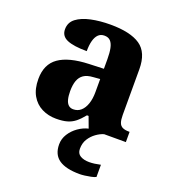

<svg xmlns="http://www.w3.org/2000/svg" viewBox="-142 -657 898 1004"><g transform="rotate(20 307.0 -155.0)"><path d="M200 10Q157 10 121 -8Q85 -26 64 -62.5Q43 -99 43 -154Q43 -236 98.5 -275Q154 -314 265 -318L347 -321V-375Q347 -410 342 -434.5Q337 -459 325 -472Q313 -485 291 -485Q270 -485 257 -472Q244 -459 237.5 -435Q231 -411 231 -377Q158 -377 121.5 -392.5Q85 -408 85 -446Q85 -484 114.5 -506.5Q144 -529 193 -539.5Q242 -550 301 -550Q412 -550 467 -512.5Q522 -475 522 -382V-128Q522 -101 527.5 -85.5Q533 -70 546.5 -63.5Q560 -57 582 -57H586V0H379L356 -62H347Q325 -35 305.5 -19.5Q286 -4 261.5 3Q237 10 200 10ZM268 -67Q293 -67 310.5 -82.5Q328 -98 337.5 -126Q347 -154 347 -191V-264L310 -261Q276 -259 257 -246Q238 -233 229.5 -209.5Q221 -186 221 -151Q221 -124 226 -105Q231 -86 241.5 -76.5Q252 -67 268 -67ZM416 240Q339 240 300.5 213.5Q262 187 262 130Q262 99 279 72Q296 45 323 26Q350 7 380 0H465Q444 6 422.5 21.5Q401 37 386.5 60Q372 83 372 115Q372 141 391.5 152.5Q411 164 441 164Q455 164 470.5 162Q486 160 504 156V224Q494 229 477 232.5Q460 236 443.5 238Q427 240 416 240Z"/></g></svg>

Font: Noto Serif Gujarati ExtraBold
Style: Regular
Weight: 800
Version: Version 2.102